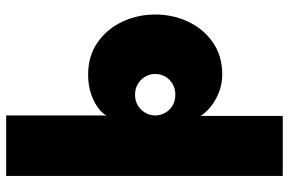

<svg xmlns="http://www.w3.org/2000/svg" viewBox="-177 -551 936 622"><g transform="rotate(-90 291.0 -240.0)"><path d="M32 0H226.5V208H32ZM32 0V-688H228V-362.5Q233.5 -375.5 251.2 -389.2Q269 -403 297 -412.8Q325 -422.5 360 -422.5Q421.5 -422.5 465.2 -391.5Q509 -360.5 532 -311Q555 -261.5 555 -205Q555 -148.5 532 -99Q509 -49.5 465.2 -18.8Q421.5 12 360 12Q333.5 12 307.8 3Q282 -6 261 -21.8Q240 -37.5 226.5 -57.5V0ZM362.5 -205Q362.5 -222 354 -237Q345.5 -252 330.2 -261.2Q315 -270.5 295 -270.5Q275 -270.5 260 -261.2Q245 -252 236.5 -237Q228 -222 228 -205Q228 -188 236.5 -173Q245 -158 260 -149Q275 -140 295 -140Q315 -140 330.2 -149Q345.5 -158 354 -173Q362.5 -188 362.5 -205Z"/></g></svg>

Font: League Spartan Thin Black
Style: Regular
Weight: 900
Version: Version 2.002